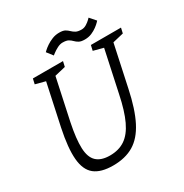

<svg xmlns="http://www.w3.org/2000/svg" viewBox="-188 -967 1072 1121"><g transform="rotate(-30 347.5 -407.0)"><path d="M554 -336Q528 -212 489 -136Q450 -60 393 -26Q336 8 254 8Q172 8 129.5 -26Q87 -60 80.5 -136Q74 -212 100 -336H163Q142 -234 144.5 -171.5Q147 -109 177.5 -80.5Q208 -52 267 -52Q327 -52 369 -80.5Q411 -109 440.5 -171.5Q470 -234 491 -336ZM562 -667H625L554 -336H491ZM163 -336H100L171 -667H234ZM101 -667H181L169 -612L93 -632ZM492 -667H572L560 -612L484 -632ZM603 -612 615 -667H695L687 -632ZM212 -612 224 -667H304L296 -632ZM243 -762Q243 -762 252.5 -771Q262 -780 279.5 -792Q297 -804 319.5 -813Q342 -822 367 -822Q393 -822 406 -814.5Q419 -807 429 -797Q439 -787 452.5 -779.5Q466 -772 491 -772Q508 -772 524 -782Q540 -792 550 -802Q560 -812 560 -812L595 -772Q595 -772 586.5 -763Q578 -754 562 -742Q546 -730 525 -721Q504 -712 478 -712Q453 -712 439.5 -719.5Q426 -727 416.5 -737Q407 -747 394 -754.5Q381 -762 355 -762Q338 -762 319 -752Q300 -742 287 -732Q274 -722 274 -722Z"/></g></svg>

Font: Epunda Slab Light
Style: Italic
Weight: 300
Italic angle: -12°
Designer: Simon Atzbach
Foundry: typofactur
Version: Version 1.102